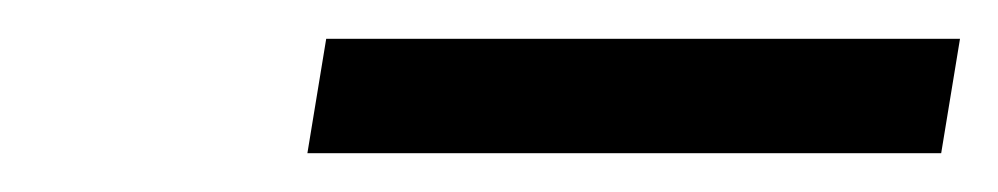

<svg xmlns="http://www.w3.org/2000/svg" viewBox="-20 -863 520 100"><path d="M140.1 -783.2 149.9 -842.8H480L470.2 -783.2Z"/></svg>

Font: Hubot Sans
Style: Italic
Weight: 400
Italic angle: -10°
Designer: Deni Anggara
Foundry: GitHub
Version: Version 1.001;gftools[0.9.31]